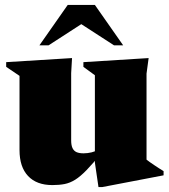

<svg xmlns="http://www.w3.org/2000/svg" viewBox="-20 -738 683 777"><path d="M268 -170Q268 -150 273.5 -138.5Q279 -127 290 -122.2Q301 -117.5 318 -117.5Q334.5 -117.5 350.8 -121.5Q367 -125.5 387 -135.5L391.5 -120Q356 -76 330.5 -49.8Q305 -23.5 284 -10.5Q263 2.5 241.2 6.8Q219.5 11 192 11Q128 11 93.5 -25.8Q59 -62.5 59 -130.5V-431L5 -467.5V-486.5L271.5 -503L268 -442ZM378.5 19 364 -80V-433.5L317.5 -467.5V-486.5L581.5 -503L573 -440V-92Q578 -88 586 -82.2Q594 -76.5 603.8 -70Q613.5 -63.5 623.2 -57.2Q633 -51 642 -45.5V-28.5L394 19ZM139.5 -554.5 254 -718H364L478.5 -554.5H441.5L278.5 -660H339.5L176.5 -554.5Z"/></svg>

Font: Newsreader 60pt ExtraBold
Style: Regular
Weight: 800
Designer: Hugues Gentile
Foundry: Production Type
Version: Version 1.003